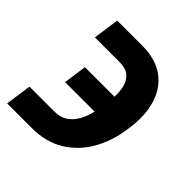

<svg xmlns="http://www.w3.org/2000/svg" viewBox="-173 -645 763 763"><g transform="rotate(45 208.5 -264.0)"><path d="M195.3 -535.2Q273.4 -535.2 320.6 -500.2Q367.7 -465.3 385.5 -405.8Q403.3 -346.2 392.6 -271L390.6 -257.3Q380.4 -182.6 345.9 -122.8Q311.5 -63 254.6 -28.1Q197.8 6.8 119.6 6.8H-20L-4.4 -103H135.3Q168.5 -103 190.7 -117.9Q212.9 -132.8 227.1 -158.2Q241.2 -183.6 249 -215.8H83L96.7 -313.5H262.7Q264.2 -345.7 257.1 -370.8Q250 -396 231.7 -410.6Q213.4 -425.3 179.7 -425.3H41L56.6 -535.2Z"/></g></svg>

Font: Robert Sans ExtraBold
Style: Italic
Weight: 800
Italic angle: -8°
Designer: Christian Robertson (extended by Adam Twardoch)
Foundry: Google
Version: Version 12.135;April 2, 2019;FontCreator 11.5.0.2425 64-bit;